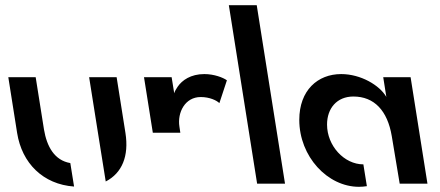

<svg xmlns="http://www.w3.org/2000/svg" viewBox="-20 -708 1696 740"><path d="M323.5 -410.5 355.5 -209 387.5 -8.5C450.5 -41 477.5 -106.5 463.5 -195.5L429.5 -410.5ZM12 -410.5 46 -195.5C64.5 -79 146 2.5 265.5 11L251 -79.5C189.5 -90 160.5 -143.5 149.5 -209L117.5 -410.5Z M535 -410.5 569 -196.5H675L671.5 -220C663 -275 693.5 -334 753.5 -334C788 -334 815 -321 825.5 -310.5L854.5 -398.5C840 -409 805.5 -422.5 767.5 -422.5C715 -422.5 681.5 -398.5 664.5 -373.5C658 -364 653.5 -356 651.5 -348.5L641.5 -410.5Z M1078.5 0 969.5 -688H862L971 0Z M1490 -183 1520.5 0H1627.5L1562.5 -410.5H1457L1469 -334.5C1443 -379.5 1370.5 -422.5 1295 -422.5C1204.5 -422.5 1133.5 -360 1133.5 -246C1133.5 -104.5 1242.5 12 1363.5 12C1374 12 1384 11 1394 9.5L1380.5 -74.5C1306.5 -74.5 1240.5 -146 1240.5 -228C1240.5 -290.5 1278.5 -336 1342 -336C1422 -336 1473.5 -282 1490 -183Z"/></svg>

Font: Font.Observer
Style: Regular
Weight: 500
Italic angle: 9°
Version: Version 1.001;FEAKit 1.0